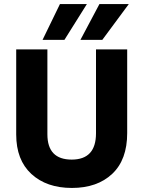

<svg xmlns="http://www.w3.org/2000/svg" viewBox="-20 -918 708 948"><path d="M298 -721H190L276 -898H409ZM485 -721H377L471 -898H616ZM608 -261Q608 -129 534 -59.5Q460 10 335 10Q210 10 135 -59Q60 -128 60 -254V-674H214V-255Q214 -130 334 -130Q454 -130 454 -260V-674H608Z"/></svg>

Font: Hind Mysuru
Style: Bold
Weight: 700
Designer: Manushi Parikh, Hitesh Malaviya
Foundry: Indian Type Foundry
Version: Version 0.703;PS 1.0;hotconv 1.0.86;makeotf.lib2.5.63406